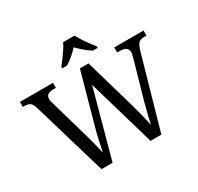

<svg xmlns="http://www.w3.org/2000/svg" viewBox="-190 -1158 1427 1384"><g transform="rotate(-30 523.5 -465.5)"><path d="M93 -619Q83 -651 67 -661.5Q51 -672 22 -672H9V-714H284V-672H261Q201 -672 201 -624Q201 -616 203.5 -607Q206 -598 209 -587L301 -267Q314 -222 325 -178Q336 -134 344 -98Q352 -137 362 -183.5Q372 -230 385 -278L504 -707H576L701 -274Q715 -225 726 -179Q737 -133 744 -98Q752 -134 761.5 -174Q771 -214 784 -262L872 -571Q875 -583 879 -599Q883 -615 883 -623Q883 -672 817 -672H794V-714H1038V-672H1019Q990 -672 973.5 -658Q957 -644 943 -594L774 0H684L521 -560L368 0H276ZM394 -784Q410 -803 429 -829Q448 -855 466 -882Q484 -909 494 -931H589Q600 -909 617.5 -882Q635 -855 654.5 -829Q674 -803 689 -784V-771H650Q622 -788 593 -812.5Q564 -837 541 -861Q519 -837 490.5 -812.5Q462 -788 433 -771H394Z"/></g></svg>

Font: Noto Serif Yezidi
Style: Regular
Weight: 400
Designer: Dalton Maag Ltd
Foundry: Dalton Maag Ltd
Version: Version 1.001; ttfautohint (v1.8.4.7-5d5b)